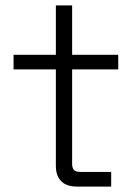

<svg xmlns="http://www.w3.org/2000/svg" viewBox="-20 -688 502 708"><path d="M264 0Q225 0 205.5 -20Q186 -40 186 -76V-432H30V-486H186V-668H246V-486H416V-432H246V-84Q246 -69 252.5 -61.5Q259 -54 276 -54H390V0Z"/></svg>

Font: Space Grotesk Light
Style: Regular
Weight: 300
Designer: Florian Karsten
Foundry: Florian Karsten
Version: Version 2.000